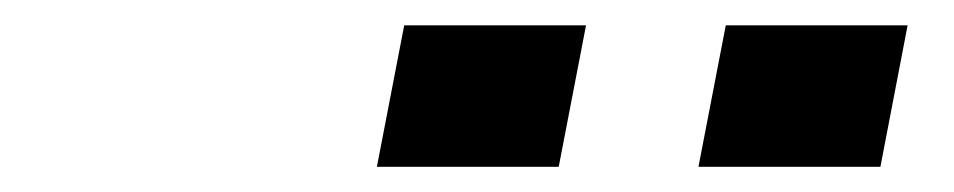

<svg xmlns="http://www.w3.org/2000/svg" viewBox="-20 -745 750 151"><path d="M672.4 -613.8H529.3L550.8 -725.1H693.8ZM419.4 -613.8H276.4L297.9 -725.1H440.9Z"/></svg>

Font: Aurulent Sans
Style: BoldItalic
Weight: 700
Italic angle: -11°
Version: Version 2007.05.04